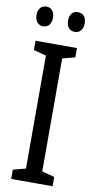

<svg xmlns="http://www.w3.org/2000/svg" viewBox="-99 -936 480 977"><g transform="rotate(10 141.5 -447.5)"><path d="M16 -845C16 -810 35 -793 59 -793C83 -793 101 -810 101 -845C101 -878 83 -895 59 -895C35 -895 16 -879 16 -845ZM179 -845C179 -810 197 -793 222 -793C246 -793 265 -810 265 -845C265 -878 246 -895 222 -895C198 -895 179 -879 179 -845ZM248 0V-48L183 -65V-649L248 -666V-714H34V-666L99 -649V-65L34 -48V0Z"/></g></svg>

Font: Noto Sans Gurmukhi UI ExtraCondensed
Style: Regular
Weight: 400
Width: 2
Designer: Jelle Bosma - Monotype Design Team
Foundry: Monotype Imaging Inc.
Version: Version 2.004